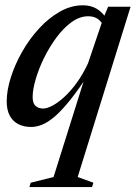

<svg xmlns="http://www.w3.org/2000/svg" viewBox="-20 -482 526 744"><path d="M187.5 204 315 -201.5H327.5Q286 -137 252.8 -95.5Q219.5 -54 192.8 -31Q166 -8 143.5 1Q121 10 100.5 10Q72.5 10 51.2 -0.8Q30 -11.5 18 -33.5Q6 -55.5 6 -89Q6 -132 22 -182.2Q38 -232.5 66 -281.8Q94 -331 131.5 -371.8Q169 -412.5 212.2 -437Q255.5 -461.5 301.5 -461.5Q333 -461.5 356.8 -446.8Q380.5 -432 399 -400.5L383.5 -374.5Q376 -396 360.5 -407.5Q345 -419 322 -419Q288.5 -419 257 -396Q225.5 -373 198.2 -336Q171 -299 150.2 -256.5Q129.5 -214 118 -174Q106.5 -134 106.5 -106Q106.5 -82 117.5 -71.8Q128.5 -61.5 147 -61.5Q162.5 -61.5 184 -73Q205.5 -84.5 229.8 -106.8Q254 -129 277.8 -161.8Q301.5 -194.5 321 -236.5L379.5 -409L399 -456H486L281 204L342 226L336.5 243H94L99 226Z"/></svg>

Font: Newsreader 36pt Medium
Style: Italic
Weight: 500
Italic angle: -17°
Designer: Hugues Gentile
Foundry: Production Type
Version: Version 1.003